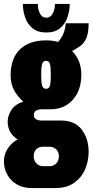

<svg xmlns="http://www.w3.org/2000/svg" viewBox="-27 -745 470 975"><path d="M208 -580Q163 -580 137 -602.5Q111 -625 100 -658.5Q89 -692 89 -725H165Q165 -697 176 -676Q187 -655 208 -655Q229 -655 240.5 -676Q252 -697 252 -725H327Q327 -692 316 -658.5Q305 -625 279 -602.5Q253 -580 208 -580ZM133 210Q90 210 58.5 191.5Q27 173 10 142Q-7 111 -7 75Q-7 40 11.5 10.5Q30 -19 62 -37Q12 -70 12 -127Q12 -157 30.5 -186Q49 -215 91 -229Q62 -255 44.5 -287Q27 -319 27 -362Q27 -449 74.5 -494.5Q122 -540 207 -540Q224 -540 239 -538Q254 -536 268 -532Q282 -547 293 -570Q304 -593 307 -627H423Q423 -577 411 -550.5Q399 -524 379.5 -510.5Q360 -497 339 -486Q386 -439 386 -366Q386 -287 343 -238.5Q300 -190 228 -190H187Q168 -190 156.5 -183.5Q145 -177 145 -160Q145 -146 156 -139.5Q167 -133 183 -133H282Q353 -133 388 -87Q423 -41 423 26Q423 74 404.5 116Q386 158 348.5 184Q311 210 254 210ZM207 -294Q222 -294 226.5 -309.5Q231 -325 231 -365Q231 -405 226.5 -420.5Q222 -436 207 -436Q192 -436 187 -420.5Q182 -405 182 -365Q182 -325 187 -309.5Q192 -294 207 -294ZM191 99H224Q244 99 258 85.5Q272 72 272 49Q272 26 258 13Q244 0 224 0H191Q172 0 158 12.5Q144 25 144 48Q144 71 158 85Q172 99 191 99Z"/></svg>

Font: Archivo ExtraCondensed Black
Style: Regular
Weight: 900
Width: 2
Designer: Hector Gatti
Foundry: Omnibus-Type
Version: Version 2.001; ttfautohint (v1.8.3)